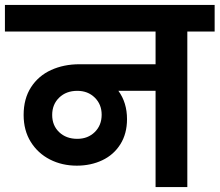

<svg xmlns="http://www.w3.org/2000/svg" viewBox="-41 -760 892 780"><path d="M831 -632H720V0H591V-391H440Q475 -343 475 -276Q475 -217 448 -174Q421 -131 374.5 -109Q328 -87 271 -87Q211 -87 162 -112Q113 -137 84 -183.5Q55 -230 55 -293Q55 -359 85 -405.5Q115 -452 166.5 -475.5Q218 -499 282 -499H591V-632H-21V-740H831ZM273 -196Q316 -196 344 -223.5Q372 -251 372 -294Q372 -336 344 -363.5Q316 -391 273 -391Q228 -391 199.5 -363.5Q171 -336 171 -293Q171 -250 199.5 -223Q228 -196 273 -196Z"/></svg>

Font: MSTAGE SemiBold
Style: Regular
Weight: 600
Designer: Ninad Kale (Devanagari), Jonny Pinhorn (Latin)
Foundry: Indian Type Foundry
Version: 4.004